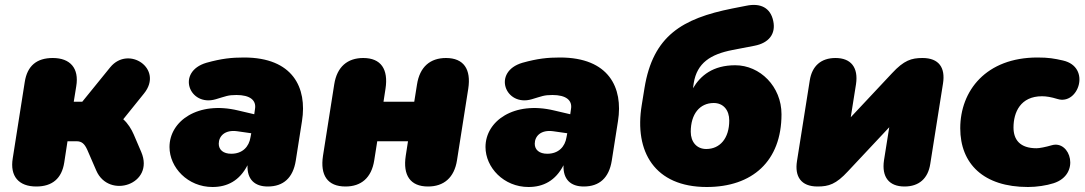

<svg xmlns="http://www.w3.org/2000/svg" viewBox="-20 -736 4339 768"><path d="M125 10C189 10 227 -22 237 -86L250 -171H286C307 -171 318 -161 329 -137L365 -54C415 62 600 1 545 -128L515 -198C506 -219 492 -242 473 -259L556 -362C636 -461 494 -556 421 -467L309 -329H275L285 -391C297 -463 261 -504 191 -504C127 -504 89 -473 79 -408L31 -103C19 -31 55 10 125 10Z M830 12C889 12 938 -13 970 -75C968 -18 999 10 1051 10C1114 10 1152 -25 1163 -93L1188 -252C1209 -385 1152 -506 956 -506C907 -506 867 -502 806 -485C683 -449 737 -308 843 -339C884 -351 891 -356 926 -356C980 -356 1006 -335 1000 -300L997 -279L933 -294C772 -333 658 -252 658 -148C658 -66 731 12 830 12ZM855 -161C855 -191 879 -218 929 -211L985 -203L982 -187C976 -149 950 -121 905 -121C873 -121 855 -137 855 -161Z M1362 10C1424 10 1466 -24 1477 -95L1489 -171H1612L1603 -113C1591 -35 1621 10 1692 10C1755 10 1797 -25 1808 -95L1853 -381C1865 -459 1835 -504 1764 -504C1701 -504 1659 -469 1648 -398L1637 -329H1514L1522 -381C1534 -459 1504 -504 1433 -504C1370 -504 1328 -469 1317 -399L1272 -113C1260 -35 1290 10 1362 10Z M2094 12C2153 12 2202 -13 2234 -75C2232 -18 2263 10 2315 10C2378 10 2416 -25 2427 -93L2452 -252C2473 -385 2416 -506 2220 -506C2171 -506 2131 -502 2070 -485C1947 -449 2001 -308 2107 -339C2148 -351 2155 -356 2190 -356C2244 -356 2270 -335 2264 -300L2261 -279L2197 -294C2036 -333 1922 -252 1922 -148C1922 -66 1995 12 2094 12ZM2119 -161C2119 -191 2143 -218 2193 -211L2249 -203L2246 -187C2240 -149 2214 -121 2169 -121C2137 -121 2119 -137 2119 -161Z M2807 12C2989 12 3106 -91 3106 -279C3106 -390 3020 -475 2921 -475C2832 -475 2782 -434 2752 -383L2755 -404C2768 -484 2822 -519 2910 -536L2998 -553C3055 -564 3084 -600 3073 -652C3062 -705 3022 -725 2965 -713L2909 -702C2709 -662 2592 -593 2558 -384L2547 -316C2516 -129 2599 12 2807 12ZM2805 -140C2767 -140 2743 -168 2743 -209C2743 -280 2779 -324 2835 -324C2873 -324 2897 -296 2897 -254C2897 -183 2860 -140 2805 -140Z M3250 10C3295 10 3324 1 3372 -51L3537 -227L3516 -95C3506 -28 3536 10 3598 10C3656 10 3692 -22 3701 -80L3752 -402C3762 -465 3736 -504 3670 -504C3626 -504 3596 -495 3548 -443L3383 -267L3404 -399C3414 -466 3384 -504 3322 -504C3264 -504 3228 -472 3219 -414L3168 -92C3158 -30 3184 10 3250 10Z M4092 12C4127 12 4166 6 4194 -3C4304 -38 4262 -177 4187 -155C4163 -148 4138 -143 4126 -143C4060 -143 4034 -177 4034 -226C4034 -287 4062 -351 4148 -351C4165 -351 4184 -348 4210 -340C4294 -314 4346 -468 4232 -494C4197 -502 4174 -506 4130 -506C3924 -506 3821 -373 3821 -223C3821 -81 3914 12 4092 12Z"/></svg>

Font: SN Pro Black
Style: Italic
Weight: 900
Italic angle: -9°
Designer: Tobias Whetton
Foundry: Supernotes
Version: Version 1.001;Glyphs 3.2 (3249)